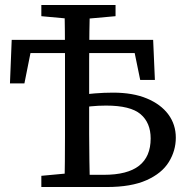

<svg xmlns="http://www.w3.org/2000/svg" viewBox="-20 -751 749 771"><path d="M20 -416 27 -591H595L602 -430H543L511 -586L558 -538H64L112 -586L78 -416ZM294 0V-49H397Q492 -49 538.5 -85.5Q585 -122 585 -195Q585 -258 544.5 -292.5Q504 -327 406 -327Q374 -327 345 -324Q316 -321 289 -316V-368Q324 -373 361 -376Q398 -379 434 -379Q514 -379 570 -355.5Q626 -332 656 -291.5Q686 -251 686 -198Q686 -146 658 -100.5Q630 -55 568.5 -27.5Q507 0 409 0ZM239 0Q240 -51 240.5 -102.5Q241 -154 241 -206Q241 -258 241 -310V-420Q241 -472 241 -524Q241 -576 240.5 -628Q240 -680 239 -731H341Q340 -681 339 -626.5Q338 -572 338 -509Q338 -446 338 -367V-328Q338 -267 338 -212Q338 -157 339 -104.5Q340 -52 341 0ZM146 -686V-731H444V-686L310 -674H277ZM146 0V-45L275 -57H286V0Z"/></svg>

Font: Source Serif 4 18pt
Style: Regular
Weight: 400
Designer: Frank Grießhammer
Foundry: Adobe Systems Incorporated
Version: Version 4.004;hotconv 1.0.116;makeotfexe 2.5.65601